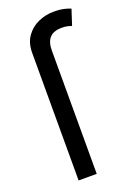

<svg xmlns="http://www.w3.org/2000/svg" viewBox="-146 -818 607 875"><g transform="rotate(-20 157.0 -381.0)"><path d="M77.1 0V-618.7Q77.1 -666 99.4 -697.8Q121.6 -729.5 157.2 -745.6Q192.9 -761.7 232.4 -761.7Q263.7 -761.7 284.2 -756.6Q304.7 -751.5 314.5 -747.1L290 -671.9Q283.2 -674.3 272.2 -677.2Q261.2 -680.2 242.7 -680.2Q202.1 -680.2 183.6 -659.4Q165 -638.7 165 -599.1V0Z"/></g></svg>

Font: Atlassian Sans
Style: Regular
Weight: 400
Designer: Rasmus Andersson
Foundry: Modifications by Atlassian Pty Ltd, manufactured by rsms
Version: Version 4.001;git-9221beed3